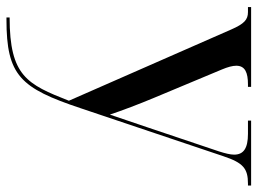

<svg xmlns="http://www.w3.org/2000/svg" viewBox="-124 -452 816 609"><g transform="rotate(90 284.5 -148.0)"><path d="M36 230V240H43C220 240 260 196 324 4L476 -448C497 -511 515 -526 563 -526H569V-536H363V-526H405C451 -526 471 -512 471 -482C471 -470 467 -454 461 -435L384 -206C374 -176 359 -133 344 -88C331 -127 311 -180 290 -230L201 -443C193 -462 189 -477 189 -489C189 -517 211 -526 248 -526H256V-536H3V-526H19C43 -526 56 -514 74 -473L300 42C248 174 222 230 36 230Z"/></g></svg>

Font: Noto Serif Display Medium
Style: Regular
Weight: 500
Designer: Monotype Design Team
Foundry: Monotype Imaging Inc.
Version: Version 2.009